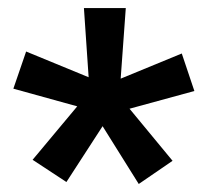

<svg xmlns="http://www.w3.org/2000/svg" viewBox="-20 -731 505 477"><path d="M61 -334 171.9 -466.8 13.2 -510.7 44.9 -603 200.2 -539.1 188.5 -710.9H292.5L279.8 -535.6L431.6 -598.1L462.9 -504.9L301.8 -460.9L408.7 -331.5L324.7 -273.9L234.9 -417.5L145 -278.8Z"/></svg>

Font: Vazirmatn FD Black
Style: Regular
Weight: 900
Designer: Saber Rastikerdar
Foundry: Saber Rastikerdar
Version: Version 33.003